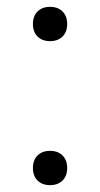

<svg xmlns="http://www.w3.org/2000/svg" viewBox="-20 -530 292 560"><path d="M76 -40Q76 -63 89.5 -76.5Q103 -90 126 -90Q149 -90 162.5 -76.5Q176 -63 176 -40Q176 -17 162.5 -3.5Q149 10 126 10Q103 10 89.5 -3.5Q76 -17 76 -40ZM76 -460Q76 -483 89.5 -496.5Q103 -510 126 -510Q149 -510 162.5 -496.5Q176 -483 176 -460Q176 -437 162.5 -423.5Q149 -410 126 -410Q103 -410 89.5 -423.5Q76 -437 76 -460Z"/></svg>

Font: Nixie One
Style: Regular
Weight: 400
Designer: Jovanny Lemonad
Foundry: Jovanny Lemonad
Version: Version 1.000 2011 initial release